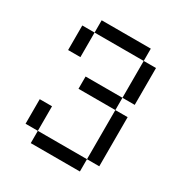

<svg xmlns="http://www.w3.org/2000/svg" viewBox="-150 -735 800 846"><g transform="rotate(30 250.0 -312.5)"><path d="M125 -62.5V0H375V-62.5ZM125 -62.5Q125 -62.5 125 -187.5H62.5Q62.5 -187.5 62.5 -62.5ZM375 -62.5H437.5Q437.5 -62.5 437.5 -312.5H375Q375 -312.5 375 -62.5ZM375 -312.5V-375H187.5V-312.5ZM375 -375H437.5V-562.5H375ZM62.5 -562.5Q62.5 -562.5 62.5 -437.5H125Q125 -437.5 125 -562.5ZM125 -562.5H375V-625H125Z"/></g></svg>

Font: BFUnifontExMono
Style: Regular
Weight: 500
Version: Version 15.0.06